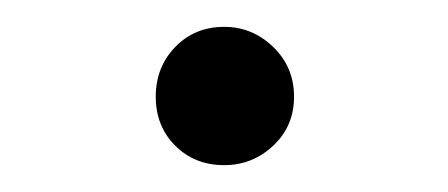

<svg xmlns="http://www.w3.org/2000/svg" viewBox="-20 -432 334 143"><path d="M147 -309Q125 -309 110.5 -323.5Q96 -338 96 -360Q96 -382 110.5 -397Q125 -412 147 -412Q168 -412 183.5 -397Q199 -382 199 -360Q199 -338 183.5 -323.5Q168 -309 147 -309Z"/></svg>

Font: Asap Semi Expanded
Style: Regular
Weight: 400
Width: 6
Designer: Pablo Cosgaya
Foundry: Omnibus-Type
Version: Version 3.001; ttfautohint (v1.8.4.7-5d5b)